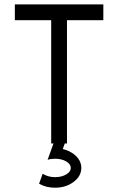

<svg xmlns="http://www.w3.org/2000/svg" viewBox="-20 -665 548 890"><path d="M234.9 205.1Q192.9 205.1 161.1 186.5L177.7 140.6Q203.6 156.2 234.9 156.2Q265.1 156.2 286.6 143.8Q308.1 131.3 308.1 113.3Q308.1 95.7 286.9 83.3Q265.6 70.8 234.9 70.8Q215.8 70.8 200.7 75.7L228 0H217.3V-571.3H48.8V-644.5H459V-571.3H290.5V0H280.3L271 25.9Q298.8 32.2 321.3 48.8Q356.9 75.7 356.9 113.3Q356.9 151.4 321.3 178.2Q285.6 205.1 234.9 205.1Z"/></svg>

Font: Catrinity
Style: Regular
Weight: 400
Designer: Alexander Lange
Foundry: High-Logic / Made with FontCreator
Version: Version 2.090;May 20, 2024;FontCreator 15.0.0.2974 64-bit